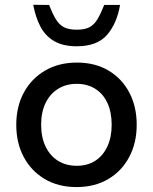

<svg xmlns="http://www.w3.org/2000/svg" viewBox="-20 -771 637 799"><path d="M298.6 7.5Q222.7 7.5 166.3 -25.9Q109.9 -59.3 78.8 -117.7Q47.7 -176.2 47.7 -251.6Q47.7 -328 79.5 -386.3Q111.3 -444.6 168.1 -477.6Q224.9 -510.6 300 -510.6Q375.9 -510.6 431.8 -477.3Q487.7 -443.9 518.3 -385.6Q548.9 -327.2 548.9 -251.6Q548.9 -176.2 517.6 -117.4Q486.3 -58.5 430 -25.5Q373.7 7.5 298.6 7.5ZM299.3 -81.1Q344 -81.1 376.4 -101.9Q408.8 -122.8 426.7 -161.3Q444.7 -199.8 444.7 -251.6Q444.7 -304.1 427.1 -342.2Q409.6 -380.4 376.8 -401.2Q344 -422.1 299.3 -422.1Q254.9 -422.1 221.5 -401.2Q188.1 -380.4 169.6 -342.2Q151.2 -304.1 151.2 -251.6Q151.2 -199.8 169.6 -161.3Q188.1 -122.8 221.5 -101.9Q254.9 -81.1 299.3 -81.1ZM299.3 -578.4Q242.3 -578.4 205.5 -599.9Q168.7 -621.3 148.2 -660.4Q127.8 -699.5 118.3 -751.1L184.2 -750.4Q198.7 -713.6 212.5 -690.8Q226.3 -668.1 246.3 -657.7Q266.4 -647.4 299.3 -647.4Q332.5 -647.4 352.1 -657.7Q371.6 -668.1 385.4 -690.8Q399.2 -713.6 413.7 -750.4H479.6Q466.4 -673 425.3 -625.7Q384.3 -578.4 299.3 -578.4Z"/></svg>

Font: REM Medium
Style: Regular
Weight: 500
Designer: Octavio Pardo
Foundry: Ashler Design
Version: Version 1.005;gftools[0.9.28]